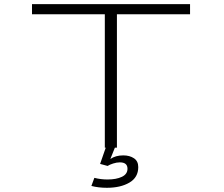

<svg xmlns="http://www.w3.org/2000/svg" viewBox="-20 -720 1090 936"><path d="M504.5 89 468 79 495.5 0H491V-650.5H136V-700H906.5V-650.5H550V0H540L518 55Q543.5 37.5 581 37.5Q612 37.5 633 51.5Q654 65.5 654 94.5Q654 145 610.8 170.2Q567.5 195.5 501 195.5Q460 195.5 425.5 186.5L440 147Q471.5 155 504 155Q547 155 574.2 142Q601.5 129 601.5 102.5Q601.5 71.5 564 71.5Q549 71.5 531.8 77Q514.5 82.5 504.5 89Z"/></svg>

Font: League Mono Extended UltraLight
Style: Regular
Weight: 200
Width: 9
Designer: Tyler Finck
Foundry: The League of Moveable Type / Tyler Finck
Version: Version 2.210